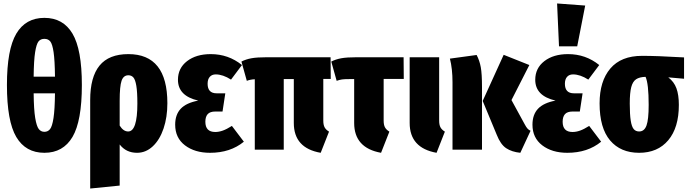

<svg xmlns="http://www.w3.org/2000/svg" viewBox="-20 -863 3964 1107"><path d="M452 -373Q452 -165 398 -73.5Q344 18 236 18Q128 18 74 -73Q20 -164 20 -373Q20 -578 74 -669Q128 -760 236 -760Q344 -760 398 -669Q452 -578 452 -373ZM174 -421H297Q296 -515 289 -562Q282 -609 270 -624Q258 -639 236 -639Q214 -639 202 -624Q190 -609 182.5 -562Q175 -515 174 -421ZM297 -325H174Q175 -231 183 -183Q191 -135 203.5 -119Q216 -103 236 -103Q256 -103 268.5 -118.5Q281 -134 288.5 -182.5Q296 -231 297 -325Z M945 -268Q945 -187 923 -122Q901 -57 861 -19.5Q821 18 770 18Q707 18 670 -30V207L500 224V-286Q500 -419 554 -485Q608 -551 720 -551Q945 -551 945 -268ZM772 -266Q772 -333 766 -368.5Q760 -404 749 -416.5Q738 -429 720 -429Q692 -429 681 -397.5Q670 -366 670 -282V-139Q691 -105 719 -105Q772 -105 772 -266Z M1375 -488 1312 -404Q1265 -434 1224 -434Q1202 -434 1189.5 -420Q1177 -406 1177 -380Q1177 -325 1229 -325H1279L1263 -220H1222Q1191 -220 1177.5 -205Q1164 -190 1164 -161Q1164 -102 1221 -102Q1242 -102 1264.5 -110Q1287 -118 1317 -137L1386 -46Q1308 18 1191 18Q1103 18 1046.5 -25Q990 -68 990 -144Q990 -202 1022 -236Q1054 -270 1123 -283Q1006 -310 1006 -403Q1006 -470 1058.5 -510.5Q1111 -551 1195 -551Q1297 -551 1375 -488Z M1877 -104 1829 18Q1674 -9 1674 -154V-407H1616V0H1449V-406Q1424 -405 1403 -397L1372 -508Q1397 -521 1429 -527Q1461 -533 1521 -533H1886L1887 -408H1844V-168Q1844 -143 1851.5 -129Q1859 -115 1877 -104Z M2225 -104 2177 18Q2022 -10 2022 -154V-407H1995Q1966 -407 1952 -405Q1938 -403 1921 -397L1890 -508Q1915 -521 1947 -527Q1979 -533 2039 -533H2307L2308 -408H2192V-168Q2192 -143 2199.5 -129Q2207 -115 2225 -104Z M2512 -168Q2512 -143 2519.5 -129Q2527 -115 2545 -104L2497 18Q2342 -10 2342 -154V-533H2512Z M2929 -286 3006 -145Q3014 -130 3021 -122Q3028 -114 3039 -109L2980 18Q2931 13 2898.5 -8.5Q2866 -30 2844 -86L2763 -281L2884 -547L3032 -488ZM2759 -361V0H2589V-388Q2589 -467 2574 -525L2728 -546Q2745 -514 2752 -475.5Q2759 -437 2759 -361Z M3435 -488 3372 -404Q3325 -434 3284 -434Q3262 -434 3249.5 -420Q3237 -406 3237 -380Q3237 -325 3289 -325H3339L3323 -220H3282Q3251 -220 3237.5 -205Q3224 -190 3224 -161Q3224 -102 3281 -102Q3302 -102 3324.5 -110Q3347 -118 3377 -137L3446 -46Q3368 18 3251 18Q3163 18 3106.5 -25Q3050 -68 3050 -144Q3050 -202 3082 -236Q3114 -270 3183 -283Q3066 -310 3066 -403Q3066 -470 3118.5 -510.5Q3171 -551 3255 -551Q3357 -551 3435 -488ZM3192 -843 3354 -831 3308 -596H3203Z M3924 -409 3833 -417Q3866 -392 3880 -354Q3894 -316 3894 -258Q3894 -127 3833 -54.5Q3772 18 3665 18Q3558 18 3497.5 -53.5Q3437 -125 3437 -267Q3437 -395 3499 -468Q3561 -541 3682 -541Q3769 -541 3903 -533L3924 -532ZM3720 -258Q3720 -381 3702 -420Q3667 -419 3647.5 -406Q3628 -393 3619.5 -360.5Q3611 -328 3611 -266Q3611 -203 3616.5 -168Q3622 -133 3633.5 -119Q3645 -105 3665 -105Q3695 -105 3707.5 -139.5Q3720 -174 3720 -258Z"/></svg>

Font: Fira Sans Extra Condensed ExtraBold
Style: Regular
Weight: 800
Width: 1
Designer: Carrois Corporate & Edenspiekermann AG
Foundry: Carrois Corporate GbR & Edenspiekermann AG
Version: Version 4.203